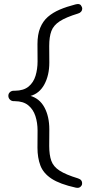

<svg xmlns="http://www.w3.org/2000/svg" viewBox="-20 -727 467 948"><path d="M363 200.5Q360.5 200.5 358.5 200.1Q356.5 199.8 354 199.5Q275.8 182.2 234.8 155.4Q193.8 128.5 179.4 90.1Q165 51.8 165 2.5L165.5 -82.2Q165.5 -121 154.8 -154Q144 -187 119.5 -207.1Q95 -227.2 53.2 -227.5H47.8Q37 -227.5 29.1 -235.2Q21.2 -243 21.2 -254Q21.2 -265 29.1 -272Q37 -279 47.8 -279H53.8Q96.8 -279.5 121.1 -299.6Q145.5 -319.8 155.5 -352.8Q165.5 -385.8 165.5 -424.2L165 -509Q165 -556.8 178.4 -589.5Q191.8 -622.2 216.2 -643.6Q240.8 -665 275.1 -679.6Q309.5 -694.2 352.5 -705.2Q372.2 -710.2 379.1 -701.4Q386 -692.5 386 -683.8Q386 -676 380.6 -669.5Q375.2 -663 365.5 -660.2Q305.2 -641.8 274.8 -621.9Q244.2 -602 233.6 -573.5Q223 -545 223 -500.2L223.5 -418Q223.5 -355.5 199 -310.2Q174.5 -265 129 -252.8L127.5 -254.5Q175.2 -241.5 199.4 -196.6Q223.5 -151.8 223.5 -88.5L223 -6.2Q223 37.5 233.2 66.6Q243.5 95.8 274.4 115.6Q305.2 135.5 365.5 153.8Q387.5 160.8 385.2 181.5Q384.5 188.8 378.1 194.6Q371.8 200.5 363 200.5Z"/></svg>

Font: Quicksand Variable Light
Style: Regular
Weight: 300
Designer: Andrew Paglinawan
Foundry: Andrew Paglinawan
Version: Version 3.004